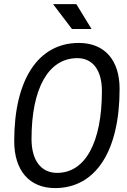

<svg xmlns="http://www.w3.org/2000/svg" viewBox="-20 -914 626 943"><path d="M250.5 9.8C449.7 9.8 567.4 -171.4 567.4 -477.5C567.4 -619.6 493.2 -703.1 367.2 -703.1C168 -703.1 49.8 -523.9 49.8 -221.2C49.8 -76.2 124.5 9.8 250.5 9.8ZM260.3 -64.9C181.6 -64.9 134.8 -126.5 134.8 -231.4C134.8 -481 218.3 -628.4 359.9 -628.4C436 -628.4 480.5 -568.4 480.5 -467.3C480.5 -214.4 398.9 -64.9 260.3 -64.9ZM333.5 -771.5H429.7L355 -893.6H240.7Z"/></svg>

Font: Cascadia Mono SemiLight
Style: Italic
Weight: 350
Italic angle: -10°
Monospace: yes
Designer: Aaron Bell
Foundry: Saja Typeworks
Version: Version 2404.023